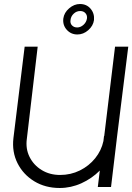

<svg xmlns="http://www.w3.org/2000/svg" viewBox="-20 -933 660 958"><path d="M499 -254H500L554 -700H620L563 -243Q563 -238 562 -234L534 0H468L478 -82Q438 -42 386 -18.5Q334 5 278 5Q206 5 151 -28.5Q96 -62 67.5 -118.5Q39 -175 47 -244L103 -700H168L114 -241Q107 -191 127.5 -150Q148 -109 188 -84.5Q228 -60 280 -60Q333 -60 378.5 -82.5Q424 -105 455 -143.5Q486 -182 496 -229ZM366 -761Q334 -761 313 -784.5Q292 -808 296 -841Q300 -870 325 -891.5Q350 -913 379 -913Q412 -913 432 -889.5Q452 -866 449 -833Q445 -804 420.5 -782.5Q396 -761 366 -761ZM380 -878Q362 -878 348 -865Q334 -852 332 -834Q329 -817 339 -806.5Q349 -796 365 -796Q382 -796 396.5 -809Q411 -822 414 -841Q416 -856 406.5 -867Q397 -878 380 -878Z"/></svg>

Font: Kulim Park Light
Style: Italic
Weight: 300
Italic angle: -8°
Designer: Noponies / Dale Sattler
Foundry: Noponies
Version: Version 1.000; ttfautohint (v1.8.3)